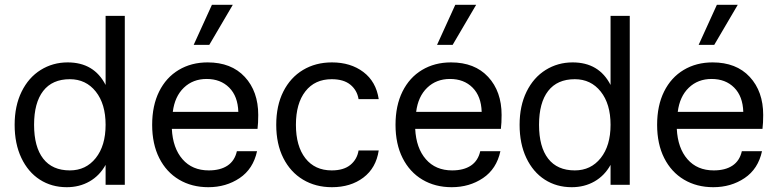

<svg xmlns="http://www.w3.org/2000/svg" viewBox="-20 -770 3234 800"><path d="M420 -704H500V0H420V-83Q395 -38 353 -14Q311 10 258 10Q195 10 146 -21.5Q97 -53 69 -112Q41 -171 41 -250Q41 -329 70 -388Q99 -447 149.5 -478.5Q200 -510 262 -510Q372 -510 420 -416ZM420 -250Q420 -337 379 -388.5Q338 -440 271 -440Q198 -440 160 -391Q122 -342 122 -250Q122 -158 160 -109Q198 -60 271 -60Q338 -60 379 -111.5Q420 -163 420 -250Z M863 -750H950L852 -583H787ZM1053 -233H696Q700 -153 740.5 -106.5Q781 -60 850 -60Q898 -60 928 -80Q958 -100 967 -140H1051Q1035 -66 978.5 -28Q922 10 848 10Q779 10 726 -21.5Q673 -53 643.5 -111.5Q614 -170 614 -250Q614 -330 643 -388.5Q672 -447 724.5 -478.5Q777 -510 845 -510Q944 -510 1000 -449.5Q1056 -389 1056 -291Q1056 -257 1053 -233ZM973 -304Q971 -369 935 -405Q899 -441 841 -441Q784 -441 746 -404.5Q708 -368 700 -304Z M1558 -357H1474Q1468 -394 1440 -417Q1412 -440 1362 -440Q1292 -440 1252.5 -389.5Q1213 -339 1213 -250Q1213 -161 1252.5 -110.5Q1292 -60 1362 -60Q1412 -60 1440 -83Q1468 -106 1474 -143H1558Q1547 -70 1494 -30Q1441 10 1363 10Q1295 10 1242.5 -21.5Q1190 -53 1160.5 -111.5Q1131 -170 1131 -250Q1131 -330 1160.5 -388.5Q1190 -447 1242.5 -478.5Q1295 -510 1363 -510Q1441 -510 1494 -470Q1547 -430 1558 -357Z M1877 -750H1964L1866 -583H1801ZM2067 -233H1710Q1714 -153 1754.5 -106.5Q1795 -60 1864 -60Q1912 -60 1942 -80Q1972 -100 1981 -140H2065Q2049 -66 1992.5 -28Q1936 10 1862 10Q1793 10 1740 -21.5Q1687 -53 1657.5 -111.5Q1628 -170 1628 -250Q1628 -330 1657 -388.5Q1686 -447 1738.5 -478.5Q1791 -510 1859 -510Q1958 -510 2014 -449.5Q2070 -389 2070 -291Q2070 -257 2067 -233ZM1987 -304Q1985 -369 1949 -405Q1913 -441 1855 -441Q1798 -441 1760 -404.5Q1722 -368 1714 -304Z M2524 -704H2604V0H2524V-83Q2499 -38 2457 -14Q2415 10 2362 10Q2299 10 2250 -21.5Q2201 -53 2173 -112Q2145 -171 2145 -250Q2145 -329 2174 -388Q2203 -447 2253.5 -478.5Q2304 -510 2366 -510Q2476 -510 2524 -416ZM2524 -250Q2524 -337 2483 -388.5Q2442 -440 2375 -440Q2302 -440 2264 -391Q2226 -342 2226 -250Q2226 -158 2264 -109Q2302 -60 2375 -60Q2442 -60 2483 -111.5Q2524 -163 2524 -250Z M2967 -750H3054L2956 -583H2891ZM3157 -233H2800Q2804 -153 2844.5 -106.5Q2885 -60 2954 -60Q3002 -60 3032 -80Q3062 -100 3071 -140H3155Q3139 -66 3082.5 -28Q3026 10 2952 10Q2883 10 2830 -21.5Q2777 -53 2747.5 -111.5Q2718 -170 2718 -250Q2718 -330 2747 -388.5Q2776 -447 2828.5 -478.5Q2881 -510 2949 -510Q3048 -510 3104 -449.5Q3160 -389 3160 -291Q3160 -257 3157 -233ZM3077 -304Q3075 -369 3039 -405Q3003 -441 2945 -441Q2888 -441 2850 -404.5Q2812 -368 2804 -304Z"/></svg>

Font: CBA Beacon Sans
Style: Regular
Weight: 400
Designer: Wei Huang
Foundry: Wei Huang
Version: Version 1.002